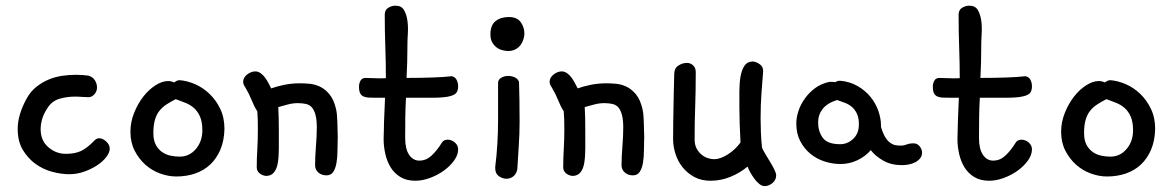

<svg xmlns="http://www.w3.org/2000/svg" viewBox="-20 -588 4040 662"><path d="M285.2 -327.1Q300.8 -322.3 307.6 -310.5Q314.5 -298.8 314.5 -286.1Q314.5 -273.4 305.7 -263.2Q296.9 -252.9 285.2 -252.9Q274.4 -252.9 262.7 -253.9Q251 -254.9 238.3 -254.9Q210 -254.9 184.1 -247.1Q158.2 -239.3 142.6 -213.9Q129.9 -194.3 125 -176.3Q120.1 -158.2 120.1 -142.6Q120.1 -103.5 146.5 -80.6Q172.9 -57.6 207 -57.6Q239.3 -57.6 260.3 -67.9Q281.2 -78.1 306.6 -104.5Q313.5 -111.3 322.3 -111.3Q334 -111.3 346.2 -100.1Q358.4 -88.9 358.4 -75.2Q358.4 -62.5 346.7 -46.9Q335 -31.2 314.9 -18.1Q294.9 -4.9 270 3.9Q245.1 12.7 218.8 12.7Q191.4 12.7 160.2 4.4Q128.9 -3.9 102.5 -22.9Q76.2 -42 58.6 -71.3Q41 -100.6 41 -143.6Q41 -192.4 72.3 -249Q85.9 -273.4 106 -289.1Q126 -304.7 148.4 -314Q170.9 -323.2 194.8 -326.7Q218.8 -330.1 241.2 -330.1Q265.6 -330.1 285.2 -327.1Z M580.1 -303.7Q584 -306.6 588.9 -309.1Q593.8 -311.5 599.6 -311.5Q625 -309.6 652.3 -297.9Q679.7 -286.1 702.1 -264.6Q724.6 -243.2 739.3 -212.9Q753.9 -182.6 753.9 -143.6Q752.9 -102.5 739.7 -71.8Q726.6 -41 704.6 -20.5Q682.6 0 652.8 10.3Q623 20.5 587.9 20.5Q560.5 20.5 532.2 10.3Q503.9 0 481.4 -20Q459 -40 444.3 -68.4Q429.7 -96.7 429.7 -133.8Q429.7 -167 442.4 -198.7Q455.1 -230.5 474.1 -254.9Q493.2 -279.3 516.1 -293.9Q539.1 -308.6 559.6 -308.6Q570.3 -308.6 580.1 -303.7ZM585.9 -246.1Q568.4 -237.3 554.2 -228Q540 -218.8 529.8 -206.1Q519.5 -193.4 514.2 -174.8Q508.8 -156.2 508.8 -128.9Q508.8 -104.5 517.1 -88.9Q525.4 -73.2 538.6 -64Q551.8 -54.7 567.9 -51.3Q584 -47.9 599.6 -47.9Q632.8 -47.9 655.3 -74.2Q677.7 -100.6 677.7 -138.7Q677.7 -168 669.4 -186.5Q661.1 -205.1 647.9 -216.3Q634.8 -227.5 618.2 -233.9Q601.6 -240.2 585.9 -246.1Z M826.2 -286.1Q818.4 -296.9 818.4 -305.7Q818.4 -320.3 832 -331.1Q845.7 -341.8 860.4 -341.8Q870.1 -341.8 878.9 -335.4Q887.7 -329.1 894 -320.3Q900.4 -311.5 905.8 -301.3Q911.1 -291 915 -283.2Q933.6 -290 959.5 -295.4Q985.4 -300.8 1014.6 -300.8Q1027.3 -300.8 1045.9 -299.3Q1064.5 -297.9 1082.5 -289.6Q1100.6 -281.2 1115.7 -263.2Q1130.9 -245.1 1138.7 -211.9Q1142.6 -194.3 1143.1 -168.9Q1143.6 -143.6 1144.5 -116.2Q1143.6 -92.8 1143.6 -68.8Q1143.6 -44.9 1140.1 -25.9Q1136.7 -6.8 1128.9 4.9Q1121.1 16.6 1105.5 16.6Q1088.9 16.6 1077.6 6.8Q1066.4 -2.9 1066.4 -18.6Q1066.4 -46.9 1069.3 -83Q1072.3 -119.1 1072.3 -148.4Q1072.3 -174.8 1067.9 -191.4Q1063.5 -208 1055.7 -217.3Q1047.9 -226.6 1035.2 -229.5Q1022.5 -232.4 1006.8 -232.4Q990.2 -232.4 973.1 -228Q956.1 -223.6 939.5 -218.8Q940.4 -200.2 940.9 -180.7Q941.4 -161.1 941.4 -139.6Q941.4 -105.5 941.4 -76.7Q941.4 -47.9 938 -26.9Q934.6 -5.9 924.8 6.3Q915 18.6 896.5 18.6Q882.8 16.6 874 8.8Q865.2 1 865.2 -11.7Q865.2 -41 867.2 -73.2Q869.1 -105.5 869.1 -142.6Q869.1 -161.1 868.7 -175.8Q868.2 -190.4 867.2 -204.1Q856.4 -220.7 848.1 -241.7Q839.8 -262.7 826.2 -286.1Z M1302.7 -108.4Q1303.7 -127.9 1303.7 -146.5Q1303.7 -165 1304.7 -182.6L1307.6 -251H1275.4Q1261.7 -251 1251.5 -251.5Q1241.2 -252 1233.4 -255.4Q1225.6 -258.8 1221.7 -266.6Q1217.8 -274.4 1217.8 -289.1Q1217.8 -300.8 1223.1 -310.1Q1228.5 -319.3 1240.2 -319.3Q1252 -319.3 1270 -318.4Q1288.1 -317.4 1310.5 -318.4Q1310.5 -372.1 1308.6 -424.8Q1306.6 -477.5 1306.6 -537.1Q1306.6 -553.7 1318.4 -561Q1330.1 -568.4 1343.8 -568.4Q1364.3 -568.4 1373 -553.2Q1381.8 -538.1 1384.8 -516.6Q1387.7 -495.1 1386.2 -472.2Q1384.8 -449.2 1384.8 -434.6Q1384.8 -373 1381.8 -319.3Q1428.7 -319.3 1471.2 -320.8Q1513.7 -322.3 1537.1 -325.2Q1548.8 -323.2 1554.2 -313Q1559.6 -302.7 1559.6 -291Q1559.6 -274.4 1552.2 -266.6Q1544.9 -258.8 1524.9 -254.9Q1504.9 -251 1470.2 -251Q1435.5 -251 1379.9 -251Q1377.9 -218.8 1377.4 -184.6Q1377 -150.4 1377 -112.3Q1377 -74.2 1390.6 -54.2Q1404.3 -34.2 1425.8 -34.2Q1449.2 -34.2 1467.8 -51.3Q1486.3 -68.4 1503.9 -96.7Q1509.8 -106.4 1523.4 -106.4Q1537.1 -106.4 1548.3 -96.7Q1559.6 -86.9 1559.6 -73.2Q1559.6 -53.7 1545.9 -34.7Q1532.2 -15.6 1510.7 0Q1489.3 15.6 1462.9 25.4Q1436.5 35.2 1412.1 35.2Q1381.8 35.2 1360.8 22.5Q1339.8 9.8 1327.1 -10.7Q1314.5 -31.2 1308.6 -57.1Q1302.7 -83 1302.7 -108.4Z M1687.5 -12.7Q1692.4 -50.8 1694.8 -91.8Q1697.3 -132.8 1697.3 -173.8V-301.8Q1697.3 -313.5 1708 -319.8Q1718.8 -326.2 1732.4 -326.2Q1744.1 -326.2 1754.9 -321.3Q1765.6 -316.4 1769.5 -305.7Q1770.5 -278.3 1771 -242.2Q1771.5 -206.1 1771.5 -167Q1771.5 -126 1768.6 -84.5Q1765.6 -43 1763.7 -4.9Q1760.7 11.7 1750 20Q1739.3 28.3 1726.6 28.3Q1712.9 28.3 1700.2 19.5Q1687.5 10.7 1687.5 -7.8ZM1787.1 -461.9Q1782.2 -437.5 1767.6 -424.8Q1752.9 -412.1 1732.4 -412.1Q1724.6 -412.1 1713.9 -414.6Q1703.1 -417 1693.8 -423.3Q1684.6 -429.7 1677.7 -440.9Q1670.9 -452.1 1670.9 -469.7Q1670.9 -501 1688.5 -515.1Q1706.1 -529.3 1734.4 -529.3Q1762.7 -529.3 1775.4 -511.7Q1788.1 -494.1 1788.1 -471.7Q1788.1 -469.7 1787.6 -466.8Q1787.1 -463.9 1787.1 -461.9Z M1882.8 -286.1Q1875 -296.9 1875 -305.7Q1875 -320.3 1888.7 -331.1Q1902.3 -341.8 1917 -341.8Q1926.8 -341.8 1935.5 -335.4Q1944.3 -329.1 1950.7 -320.3Q1957 -311.5 1962.4 -301.3Q1967.8 -291 1971.7 -283.2Q1990.2 -290 2016.1 -295.4Q2042 -300.8 2071.3 -300.8Q2084 -300.8 2102.5 -299.3Q2121.1 -297.9 2139.2 -289.6Q2157.2 -281.2 2172.4 -263.2Q2187.5 -245.1 2195.3 -211.9Q2199.2 -194.3 2199.7 -168.9Q2200.2 -143.6 2201.2 -116.2Q2200.2 -92.8 2200.2 -68.8Q2200.2 -44.9 2196.8 -25.9Q2193.4 -6.8 2185.5 4.9Q2177.7 16.6 2162.1 16.6Q2145.5 16.6 2134.3 6.8Q2123 -2.9 2123 -18.6Q2123 -46.9 2126 -83Q2128.9 -119.1 2128.9 -148.4Q2128.9 -174.8 2124.5 -191.4Q2120.1 -208 2112.3 -217.3Q2104.5 -226.6 2091.8 -229.5Q2079.1 -232.4 2063.5 -232.4Q2046.9 -232.4 2029.8 -228Q2012.7 -223.6 1996.1 -218.8Q1997.1 -200.2 1997.6 -180.7Q1998 -161.1 1998 -139.6Q1998 -105.5 1998 -76.7Q1998 -47.9 1994.6 -26.9Q1991.2 -5.9 1981.4 6.3Q1971.7 18.6 1953.1 18.6Q1939.5 16.6 1930.7 8.8Q1921.9 1 1921.9 -11.7Q1921.9 -41 1923.8 -73.2Q1925.8 -105.5 1925.8 -142.6Q1925.8 -161.1 1925.3 -175.8Q1924.8 -190.4 1923.8 -204.1Q1913.1 -220.7 1904.8 -241.7Q1896.5 -262.7 1882.8 -286.1Z M2300.8 -108.4Q2300.8 -141.6 2301.3 -168.5Q2301.8 -195.3 2302.2 -220.2Q2302.7 -245.1 2303.2 -272Q2303.7 -298.8 2304.7 -333Q2304.7 -352.5 2318.8 -361.8Q2333 -371.1 2348.6 -371.1Q2360.4 -371.1 2369.6 -362.8Q2378.9 -354.5 2378.9 -338.9Q2378.9 -304.7 2378.4 -276.9Q2377.9 -249 2377 -222.2Q2376 -195.3 2375.5 -168Q2375 -140.6 2375 -107.4Q2375 -89.8 2381.3 -77.1Q2387.7 -64.5 2397.9 -55.7Q2408.2 -46.9 2419.9 -43Q2431.6 -39.1 2442.4 -39.1Q2462.9 -39.1 2488.8 -55.2Q2514.6 -71.3 2533.2 -96.7Q2531.2 -132.8 2530.3 -162.6Q2529.3 -192.4 2529.3 -217.8Q2529.3 -244.1 2529.3 -272.5Q2529.3 -300.8 2533.2 -323.7Q2537.1 -346.7 2546.9 -361.3Q2556.6 -376 2577.1 -376Q2589.8 -374 2600.6 -365.7Q2611.3 -357.4 2611.3 -342.8Q2608.4 -307.6 2605.5 -267.1Q2602.5 -226.6 2602.5 -180.7Q2602.5 -157.2 2603.5 -131.3Q2604.5 -105.5 2607.4 -79.1Q2611.3 -69.3 2619.6 -55.7Q2627.9 -42 2636.2 -28.3Q2644.5 -14.6 2650.4 -2.4Q2656.2 9.8 2656.2 16.6Q2656.2 32.2 2643.6 43Q2630.9 53.7 2616.2 53.7Q2607.4 53.7 2598.1 46.4Q2588.9 39.1 2581.1 28.3Q2573.2 17.6 2566.9 6.3Q2560.5 -4.9 2557.6 -13.7Q2532.2 7.8 2499 21.5Q2465.8 35.2 2429.7 35.2Q2398.4 35.2 2374.5 22.5Q2350.6 9.8 2334 -10.7Q2317.4 -31.2 2309.1 -57.1Q2300.8 -83 2300.8 -108.4Z M2860.4 -304.7Q2866.2 -309.6 2877 -309.6Q2910.2 -306.6 2936.5 -291.5Q2962.9 -276.4 2981 -254.4Q2999 -232.4 3008.3 -206.1Q3017.6 -179.7 3017.6 -155.3V-150.4Q3024.4 -127.9 3032.2 -115.2Q3040 -102.5 3049.3 -95.7Q3058.6 -88.9 3067.9 -87.4Q3077.1 -85.9 3086.9 -85.9Q3095.7 -85.9 3106 -89.8Q3116.2 -93.8 3129.9 -93.8Q3142.6 -93.8 3150.9 -83.5Q3159.2 -73.2 3159.2 -61.5Q3159.2 -50.8 3152.8 -42.5Q3146.5 -34.2 3136.2 -28.8Q3126 -23.4 3113.8 -21Q3101.6 -18.6 3089.8 -18.6Q3052.7 -18.6 3025.4 -34.2Q2998 -49.8 2982.4 -70.3Q2962.9 -47.9 2935.5 -35.2Q2908.2 -22.5 2877.9 -22.5Q2850.6 -22.5 2823.2 -31.2Q2795.9 -40 2774.4 -57.6Q2752.9 -75.2 2739.3 -101.1Q2725.6 -127 2725.6 -162.1Q2725.6 -182.6 2732.9 -205.1Q2740.2 -227.5 2754.9 -248Q2769.5 -268.6 2790.5 -284.2Q2811.5 -299.8 2839.8 -305.7H2845.7Q2855.5 -305.7 2860.4 -304.7ZM2866.2 -243.2Q2832 -232.4 2816.4 -212.4Q2800.8 -192.4 2800.8 -166Q2800.8 -134.8 2816.9 -112.8Q2833 -90.8 2877 -90.8Q2902.3 -90.8 2921.9 -109.4Q2941.4 -127.9 2941.4 -159.2Q2941.4 -180.7 2935.1 -194.8Q2928.7 -209 2918.5 -218.3Q2908.2 -227.5 2894.5 -232.9Q2880.9 -238.3 2866.2 -243.2Z M3281.2 -108.4Q3282.2 -127.9 3282.2 -146.5Q3282.2 -165 3283.2 -182.6L3286.1 -251H3253.9Q3240.2 -251 3230 -251.5Q3219.7 -252 3211.9 -255.4Q3204.1 -258.8 3200.2 -266.6Q3196.3 -274.4 3196.3 -289.1Q3196.3 -300.8 3201.7 -310.1Q3207 -319.3 3218.8 -319.3Q3230.5 -319.3 3248.5 -318.4Q3266.6 -317.4 3289.1 -318.4Q3289.1 -372.1 3287.1 -424.8Q3285.2 -477.5 3285.2 -537.1Q3285.2 -553.7 3296.9 -561Q3308.6 -568.4 3322.3 -568.4Q3342.8 -568.4 3351.6 -553.2Q3360.4 -538.1 3363.3 -516.6Q3366.2 -495.1 3364.7 -472.2Q3363.3 -449.2 3363.3 -434.6Q3363.3 -373 3360.4 -319.3Q3407.2 -319.3 3449.7 -320.8Q3492.2 -322.3 3515.6 -325.2Q3527.3 -323.2 3532.7 -313Q3538.1 -302.7 3538.1 -291Q3538.1 -274.4 3530.8 -266.6Q3523.4 -258.8 3503.4 -254.9Q3483.4 -251 3448.7 -251Q3414.1 -251 3358.4 -251Q3356.4 -218.8 3356 -184.6Q3355.5 -150.4 3355.5 -112.3Q3355.5 -74.2 3369.1 -54.2Q3382.8 -34.2 3404.3 -34.2Q3427.7 -34.2 3446.3 -51.3Q3464.8 -68.4 3482.4 -96.7Q3488.3 -106.4 3502 -106.4Q3515.6 -106.4 3526.9 -96.7Q3538.1 -86.9 3538.1 -73.2Q3538.1 -53.7 3524.4 -34.7Q3510.7 -15.6 3489.3 0Q3467.8 15.6 3441.4 25.4Q3415 35.2 3390.6 35.2Q3360.4 35.2 3339.4 22.5Q3318.4 9.8 3305.7 -10.7Q3293 -31.2 3287.1 -57.1Q3281.2 -83 3281.2 -108.4Z M3789.1 -303.7Q3793 -306.6 3797.9 -309.1Q3802.7 -311.5 3808.6 -311.5Q3834 -309.6 3861.3 -297.9Q3888.7 -286.1 3911.1 -264.6Q3933.6 -243.2 3948.2 -212.9Q3962.9 -182.6 3962.9 -143.6Q3961.9 -102.5 3948.7 -71.8Q3935.5 -41 3913.6 -20.5Q3891.6 0 3861.8 10.3Q3832 20.5 3796.9 20.5Q3769.5 20.5 3741.2 10.3Q3712.9 0 3690.4 -20Q3668 -40 3653.3 -68.4Q3638.7 -96.7 3638.7 -133.8Q3638.7 -167 3651.4 -198.7Q3664.1 -230.5 3683.1 -254.9Q3702.1 -279.3 3725.1 -293.9Q3748 -308.6 3768.6 -308.6Q3779.3 -308.6 3789.1 -303.7ZM3794.9 -246.1Q3777.3 -237.3 3763.2 -228Q3749 -218.8 3738.8 -206.1Q3728.5 -193.4 3723.1 -174.8Q3717.8 -156.2 3717.8 -128.9Q3717.8 -104.5 3726.1 -88.9Q3734.4 -73.2 3747.6 -64Q3760.7 -54.7 3776.9 -51.3Q3793 -47.9 3808.6 -47.9Q3841.8 -47.9 3864.3 -74.2Q3886.7 -100.6 3886.7 -138.7Q3886.7 -168 3878.4 -186.5Q3870.1 -205.1 3856.9 -216.3Q3843.8 -227.5 3827.1 -233.9Q3810.5 -240.2 3794.9 -246.1Z"/></svg>

Font: Gamja Flower
Style: Regular
Weight: 400
Designer: YoonDesign Inc.
Foundry: YoonDesign Inc.
Version: Version 3.00;build 20171102